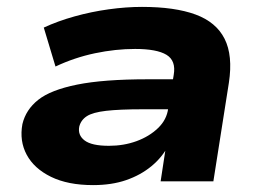

<svg xmlns="http://www.w3.org/2000/svg" viewBox="-20 -526 760 557"><path d="M250 11Q177 11 128 -13Q79 -37 57.5 -77Q36 -117 45 -166Q55 -208 91 -236.5Q127 -265 203.5 -280.5Q280 -296 408 -296H505L492 -209H394Q327 -209 288 -204.5Q249 -200 232 -189Q215 -178 210 -159Q205 -134 225.5 -118.5Q246 -103 296 -103Q339 -103 376 -116.5Q413 -130 438.5 -154.5Q464 -179 468 -212L484 -309Q491 -350 463 -367Q435 -384 372 -384Q315 -384 255.5 -371.5Q196 -359 141 -333L107 -446Q148 -465 196.5 -478.5Q245 -492 295.5 -499Q346 -506 392 -506Q487 -506 547 -484Q607 -462 631.5 -413.5Q656 -365 644 -286L599 0H446L462 -105H469Q451 -70 419.5 -44Q388 -18 346 -3.5Q304 11 250 11Z"/></svg>

Font: Nunito Sans 10pt Expanded ExtraBold
Style: Italic
Weight: 800
Width: 7
Italic angle: -9°
Designer: Vernon Adams
Foundry: Vernon Adams
Version: Version 3.101;gftools[0.9.27]